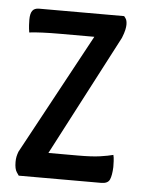

<svg xmlns="http://www.w3.org/2000/svg" viewBox="-43 -535 421 571"><g transform="rotate(5 167.5 -250.0)"><path d="M34 0Q34 0 27.5 -9.5Q21 -19 21 -40Q21 -49 22.5 -56Q24 -63 27 -71L222 -431H119Q91 -431 67.5 -430Q44 -429 28 -427Q26 -439 25.5 -449Q25 -459 25 -465Q25 -483 31 -491.5Q37 -500 51 -500H305Q305 -500 309.5 -494Q314 -488 314 -475Q314 -469 312 -459.5Q310 -450 304 -435L116 -75H204Q246 -75 270 -78.5Q294 -82 309 -86Q311 -79 311.5 -68Q312 -57 312 -50Q311 -25 305.5 -12.5Q300 0 280 0Z"/></g></svg>

Font: Yanone Kaffeesatz
Style: Regular
Weight: 400
Designer: Yanone (Cyrillic: Daniel Pouzeot, Huerta Tipografica, and Cyreal)
Foundry: Yanone
Version: Version 2.003